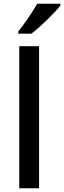

<svg xmlns="http://www.w3.org/2000/svg" viewBox="-20 -1007 343 1027"><path d="M303 -977V-987H179C154 -942 108 -876 78 -839V-827H148C196 -863 274 -940 303 -977ZM189 0V-760H83V0Z"/></svg>

Font: Noto Sans Bassa Vah Medium
Style: Regular
Weight: 500
Designer: Monotype Design Team
Foundry: Monotype Imaging Inc.
Version: Version 2.002